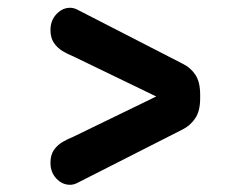

<svg xmlns="http://www.w3.org/2000/svg" viewBox="-20 -504 659 506"><path d="M507.5 -244.5Q507.5 -211.5 494.5 -192.2Q481.5 -173 461.5 -163L183 -21.5Q174 -17 164.5 -17Q144 -17 128.5 -33.5Q113 -50 113 -75Q113 -96 122.2 -109Q131.5 -122 145.2 -130Q159 -138 173 -143.5L399.5 -253.5V-246L173 -355.5Q159 -361 145.2 -369.2Q131.5 -377.5 122.2 -390.8Q113 -404 113 -425Q113 -450 128.8 -466.8Q144.5 -483.5 165 -483.5Q173.5 -483.5 183 -479L461.5 -336Q481.5 -326.5 494.5 -307.5Q507.5 -288.5 507.5 -255Z"/></svg>

Font: Sono Monospace SemiBold
Style: Regular
Weight: 600
Designer: Tyler Finck
Foundry: Tyler Finck
Version: Version 2.112